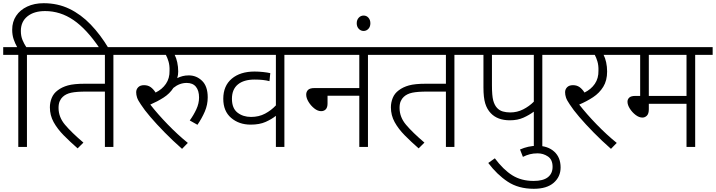

<svg xmlns="http://www.w3.org/2000/svg" viewBox="-20 -916 4463 1197"><path d="M94 -574H0V-622H87Q74 -645 65 -671.5Q56 -698 56 -731Q56 -780 80.5 -817Q105 -854 149.5 -875Q194 -896 252 -896Q340 -896 412.5 -861Q485 -826 545.5 -763Q606 -700 657 -615H601Q520 -735 438 -791Q356 -847 261 -847Q192 -847 151 -814Q110 -781 110 -723Q110 -691 120.5 -666Q131 -641 144 -622H257V-574H148V0H94Z M687 -574V0H634V-345H516Q457 -345 424 -338Q391 -331 371 -312Q360 -302 352.5 -285.5Q345 -269 345 -243Q345 -186 385.5 -138Q426 -90 500 -27L464 9Q417 -32 377.5 -72Q338 -112 314.5 -154.5Q291 -197 291 -247Q291 -277 302.5 -305.5Q314 -334 340 -353Q366 -373 403.5 -383.5Q441 -394 510 -394H634V-574H242V-622H796V-574Z M1275 -309Q1275 -263 1257 -221Q1239 -179 1211 -138L1163 -165Q1187 -198 1204 -234.5Q1221 -271 1221 -308Q1221 -351 1201.5 -375Q1182 -399 1144 -399Q1099 -399 1061 -368Q1038 -332 999.5 -307.5Q961 -283 917 -264Q963 -205 1025.5 -140.5Q1088 -76 1151 -25L1115 12Q1057 -39 1006.5 -90.5Q956 -142 917.5 -187Q879 -232 858 -265Q840 -291 834.5 -308Q829 -325 829 -341Q829 -359 841.5 -372Q854 -385 878 -385Q902 -385 919 -373Q936 -361 950 -339Q991 -359 1014.5 -393.5Q1038 -428 1037 -476Q1038 -508 1030.5 -533Q1023 -558 1014 -574H782V-622H1337V-574H1069Q1079 -555 1085 -527.5Q1091 -500 1091 -470Q1091 -448 1085 -429Q1101 -437 1118.5 -441.5Q1136 -446 1157 -446Q1205 -446 1240 -412Q1275 -378 1275 -309Z M1862 -574H1753V0H1700V-194Q1674 -173 1636 -156Q1598 -139 1543 -139Q1470 -139 1421 -181Q1372 -223 1372 -300Q1372 -381 1425 -425.5Q1478 -470 1567 -470Q1593 -470 1620.5 -467Q1648 -464 1665 -460L1660 -410Q1641 -415 1618.5 -417.5Q1596 -420 1567 -420Q1500 -420 1463 -389.5Q1426 -359 1426 -300Q1426 -241 1460.5 -214Q1495 -187 1545 -187Q1594 -187 1632.5 -207.5Q1671 -228 1700 -259V-574H1322V-622H1862Z M1847 -622H2383V-574H2274V0H2220V-319H2022V-271Q2022 -246 2011 -234.5Q2000 -223 1982 -223Q1961 -223 1939.5 -240Q1918 -257 1903.5 -281Q1889 -305 1889 -326Q1889 -344 1900.5 -355.5Q1912 -367 1941 -367H2220V-574H1847Z M2204 -771Q2204 -792 2216.5 -805.5Q2229 -819 2247 -819Q2265 -819 2277 -805.5Q2289 -792 2289 -771Q2289 -749 2276.5 -736Q2264 -723 2247 -723Q2229 -723 2216.5 -736.5Q2204 -750 2204 -771Z M2813 -574V0H2760V-345H2642Q2583 -345 2550 -338Q2517 -331 2497 -312Q2486 -302 2478.5 -285.5Q2471 -269 2471 -243Q2471 -186 2511.5 -138Q2552 -90 2626 -27L2590 9Q2543 -32 2503.5 -72Q2464 -112 2440.5 -154.5Q2417 -197 2417 -247Q2417 -277 2428.5 -305.5Q2440 -334 2466 -353Q2492 -373 2529.5 -383.5Q2567 -394 2636 -394H2760V-574H2368V-622H2922V-574Z M3361 -574V0H3308V-220Q3280 -199 3243.5 -182.5Q3207 -166 3159 -166Q3082 -166 3040 -210Q3016 -235 3005 -271.5Q2994 -308 2994 -371V-574H2908V-622H3471V-574ZM3308 -574H3047V-385Q3047 -319 3055 -289.5Q3063 -260 3079 -243Q3094 -227 3115 -221Q3136 -215 3161 -215Q3204 -215 3241.5 -234Q3279 -253 3308 -282Z M3222 16Q3247 5 3273.5 -1Q3300 -7 3329 -7Q3395 -7 3435 29Q3475 65 3475 128Q3475 186 3432 223.5Q3389 261 3308 261Q3212 261 3145 216.5Q3078 172 3024 100L3065 71Q3118 142 3174 177Q3230 212 3307 212Q3366 212 3395.5 189Q3425 166 3425 124Q3425 79 3396 59.5Q3367 40 3332 40Q3305 40 3283.5 45.5Q3262 51 3240 62Z M3825 -25 3789 12Q3731 -39 3680.5 -90.5Q3630 -142 3591.5 -187Q3553 -232 3532 -265Q3514 -291 3508.5 -308Q3503 -325 3503 -341Q3503 -359 3515.5 -372Q3528 -385 3552 -385Q3576 -385 3593 -373Q3610 -361 3624 -339Q3665 -359 3688.5 -393.5Q3712 -428 3711 -476Q3712 -508 3704.5 -533Q3697 -558 3688 -574H3456V-622H3859V-574H3743Q3753 -555 3759 -527.5Q3765 -500 3765 -470Q3765 -414 3741 -375Q3717 -336 3677.5 -310Q3638 -284 3591 -264Q3637 -205 3699.5 -140.5Q3762 -76 3825 -25Z M4314 -574V0H4260V-269H4025V-235Q4025 -207 4013 -195Q4001 -183 3985 -183Q3964 -183 3942.5 -199.5Q3921 -216 3906.5 -239Q3892 -262 3892 -282Q3892 -297 3903 -307.5Q3914 -318 3941 -318H3971V-574H3844V-622H4423V-574ZM4260 -574H4025V-318H4260Z"/></svg>

Font: Noto Sans Light
Style: Italic
Weight: 300
Italic angle: -12°
Designer: Monotype Design Team
Foundry: Monotype Imaging Inc.
Version: Version 2.013; ttfautohint (v1.8.4.7-5d5b)